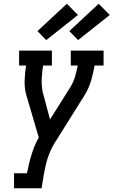

<svg xmlns="http://www.w3.org/2000/svg" viewBox="-20 -1005 606 1025"><path d="M55 0V-80H124Q129 -104 134.5 -128.5Q140 -153 147.5 -177Q155 -201 164.5 -225Q174 -249 187 -271L121 -496Q115 -515 113 -534.5Q111 -554 111.5 -574Q112 -594 114 -614.5Q116 -635 119 -655H82V-735H257V-655H210Q205 -622 203 -589Q201 -556 206 -525V-524Q206 -523 206.5 -521.5Q207 -520 207 -518L247 -367L355 -539Q372 -566 380.5 -595.5Q389 -625 395 -655H358V-735H533V-655H485Q478 -615 466 -574Q454 -533 431 -496L270 -239Q258 -219 249 -198.5Q240 -178 233.5 -157.5Q227 -137 222.5 -116Q218 -95 214 -74L202 0ZM397 -791 350 -839 507 -985 566 -925ZM227 -791 180 -839 337 -985 396 -925Z"/></svg>

Font: Iosevka Curly Slab MdObl
Style: Regular
Weight: 500
Italic angle: -9°
Monospace: yes
Designer: Belleve Invis
Foundry: Belleve Invis
Version: Version 11.0.0; ttfautohint (v1.8.3)